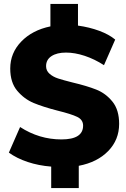

<svg xmlns="http://www.w3.org/2000/svg" viewBox="-20 -840 640 975"><path d="M380 2V115H240V6Q176 1 120.5 -17.5Q65 -36 25 -65L82 -195Q179 -132 292 -132Q402 -132 402 -202Q402 -232 372 -246.5Q342 -261 273 -278Q199 -297 151 -317Q103 -337 67.5 -379Q32 -421 32 -492Q32 -571 88 -629Q144 -687 236 -706V-820H376V-710Q434 -702 484 -683.5Q534 -665 565 -639L508 -509Q460 -540 410 -556.5Q360 -573 315 -573Q269 -573 241.5 -555Q214 -537 214 -504Q214 -481 231.5 -465.5Q249 -450 275 -441.5Q301 -433 349 -421Q421 -404 469 -385Q517 -366 551 -324Q585 -282 585 -211Q585 -130 529.5 -73Q474 -16 380 2Z"/></svg>

Font: wassup Sans
Style: Black
Weight: 900
Version: Version 2.001